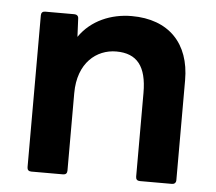

<svg xmlns="http://www.w3.org/2000/svg" viewBox="-45 -585 756 671"><g transform="rotate(5 332.5 -249.0)"><path d="M88 37H200C209 37 214 32 214 23V-249C214 -356 279 -407 348 -407C421 -407 455 -364 455 -271V23C455 32 460 37 469 37H582C590 37 596 32 596 23V-328C596 -457 521 -535 391 -535C319 -535 249 -506 208 -446L205 -510C205 -520 198 -524 190 -524H88C79 -524 74 -519 74 -510V23C74 32 79 37 88 37Z"/></g></svg>

Font: LINE Seed JP App_OTF Bold
Style: Regular
Weight: 700
Designer: LINE & Fontrix & Fontworks
Version: Version 1.009